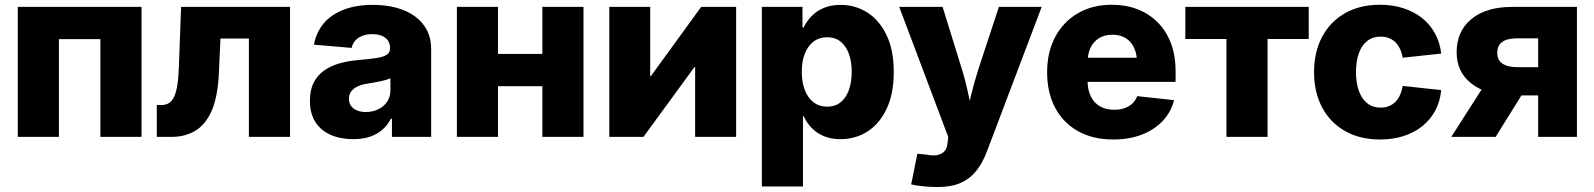

<svg xmlns="http://www.w3.org/2000/svg" viewBox="-20 -564 6569 791"><path d="M563 -535.6V0H393.6V-402.8H222.7V0H53.2V-535.6Z M626 0V-131.3H645Q663.1 -131.3 675.8 -139.2Q688.5 -147 697 -164.8Q705.6 -182.6 710.4 -212.4Q715.3 -242.2 716.8 -285.6L726.1 -535.6H1174.8V0H1005.4V-405.3H888.2L881.8 -263.7Q877.4 -166 852.3 -108.4Q827.1 -50.8 784.9 -25.4Q742.7 0 686.5 0Z M1435.5 9.3Q1383.3 9.3 1343 -8.1Q1302.7 -25.4 1279.8 -60.5Q1256.8 -95.7 1256.8 -148.9Q1256.8 -193.8 1272.7 -224.4Q1288.6 -254.9 1316.4 -274.2Q1344.2 -293.5 1380.9 -303.5Q1417.5 -313.5 1459 -316.9Q1505.4 -320.8 1533.4 -325.4Q1561.5 -330.1 1574.2 -339.1Q1586.9 -348.1 1586.9 -364.3V-366.7Q1586.9 -384.3 1578.1 -397Q1569.3 -409.7 1553 -416.5Q1536.6 -423.3 1513.7 -423.3Q1490.2 -423.3 1472.4 -416.3Q1454.6 -409.2 1443.4 -396.5Q1432.1 -383.8 1428.7 -366.7L1273.4 -379.9Q1282.2 -429.7 1312.7 -466.6Q1343.3 -503.4 1394.8 -523.7Q1446.3 -543.9 1516.6 -543.9Q1569.3 -543.9 1613.3 -532Q1657.2 -520 1689.2 -496.8Q1721.2 -473.6 1738.8 -439.9Q1756.3 -406.2 1756.3 -362.8V0H1594.7V-75.2H1590.8Q1576.2 -47.4 1554 -28.6Q1531.7 -9.8 1502.4 -0.2Q1473.1 9.3 1435.5 9.3ZM1487.3 -102.5Q1515.6 -102.5 1538.6 -113.8Q1561.5 -125 1575 -145Q1588.4 -165 1588.4 -191.4V-241.7Q1581.5 -238.3 1571 -235.1Q1560.5 -231.9 1547.9 -229.2Q1535.2 -226.6 1522 -224.4Q1508.8 -222.2 1495.6 -219.7Q1471.2 -216.3 1453.9 -208.3Q1436.5 -200.2 1427 -187.5Q1417.5 -174.8 1417.5 -156.7Q1417.5 -139.2 1426.5 -127.2Q1435.5 -115.2 1451.2 -108.9Q1466.8 -102.5 1487.3 -102.5Z M2262.7 -341.8V-209H1982.9V-341.8ZM2031.7 -535.6V0H1862.3V-535.6ZM2383.8 -535.6V0H2214.4V-535.6Z M3012.7 0H2843.8V-288.1H2841.3L2630.9 0H2490.2V-535.6H2658.7V-250H2661.1L2868.7 -535.6H3012.7Z M3118.7 204.1V-535.6H3286.1V-450.7H3291Q3302.7 -476.1 3323.2 -497.3Q3343.8 -518.6 3373.5 -531.2Q3403.3 -543.9 3443.4 -543.9Q3503.4 -543.9 3553 -512.7Q3602.5 -481.4 3632.3 -419.7Q3662.1 -357.9 3662.1 -267.6Q3662.1 -178.7 3633.3 -116.9Q3604.5 -55.2 3554.9 -22.9Q3505.4 9.3 3441.9 9.3Q3402.8 9.3 3373.3 -3.4Q3343.8 -16.1 3323.5 -37.4Q3303.2 -58.6 3291.5 -84.5H3288.1V204.1ZM3387.7 -124.5Q3419.9 -124.5 3442.4 -142.1Q3464.8 -159.7 3476.8 -191.9Q3488.8 -224.1 3488.8 -268.1Q3488.8 -311.5 3476.8 -343.5Q3464.8 -375.5 3442.4 -393.1Q3419.9 -410.6 3387.7 -410.6Q3355.5 -410.6 3332 -393.1Q3308.6 -375.5 3295.9 -343.5Q3283.2 -311.5 3283.2 -268.1Q3283.2 -224.6 3295.9 -192.4Q3308.6 -160.2 3332 -142.3Q3355.5 -124.5 3387.7 -124.5Z M3733.9 195.8 3759.3 69.3 3797.9 73.2Q3824.2 78.6 3843 74.5Q3861.8 70.3 3872.3 57.4Q3882.8 44.4 3883.8 23.4L3886.7 0.5L3684.6 -535.6H3863.3L3942.9 -278.8Q3959 -226.1 3970 -172.9Q3981 -119.6 3993.7 -61H3954.6Q3967.8 -119.6 3981 -173.1Q3994.1 -226.6 4010.7 -278.8L4095.2 -535.6H4271.5L4044.9 62.5Q4027.8 107.4 4002 139.9Q3976.1 172.4 3937.7 189.5Q3899.4 206.5 3843.8 206.5Q3814 206.5 3784.9 203.6Q3755.9 200.7 3733.9 195.8Z M4565.9 10.7Q4482.9 10.7 4421.6 -23.4Q4360.4 -57.6 4327.1 -119.9Q4293.9 -182.1 4293.9 -266.6Q4293.9 -349.1 4327.1 -411.6Q4360.4 -474.1 4420.4 -509.3Q4480.5 -544.4 4560.5 -544.4Q4618.2 -544.4 4666.3 -525.9Q4714.4 -507.3 4749.5 -471.9Q4784.7 -436.5 4804 -385.7Q4823.2 -335 4823.2 -270V-226.6H4352.5V-326.2H4743.2L4664.6 -303.7Q4664.6 -339.8 4652.6 -366.2Q4640.6 -392.6 4618.2 -406.7Q4595.7 -420.9 4563 -420.9Q4530.3 -420.9 4507.3 -406.5Q4484.4 -392.1 4472.4 -366.5Q4460.4 -340.8 4460.4 -305.7V-233.4Q4460.4 -194.3 4473.9 -167Q4487.3 -139.6 4512 -125.7Q4536.6 -111.8 4570.3 -111.8Q4593.8 -111.8 4612.8 -118.4Q4631.8 -125 4645.3 -137.7Q4658.7 -150.4 4665 -168L4816.9 -151.4Q4804.7 -102.5 4770.5 -66.2Q4736.3 -29.8 4684.3 -9.5Q4632.3 10.7 4565.9 10.7Z M5032.7 0V-403.3H4863.3V-535.6H5371.6V-403.3H5202.1V0Z M5665.5 10.7Q5582 10.7 5521 -24.2Q5460 -59.1 5426.8 -121.6Q5393.6 -184.1 5393.6 -266.6Q5393.6 -349.6 5426.8 -412.1Q5460 -474.6 5521 -509.5Q5582 -544.4 5665.5 -544.4Q5718.3 -544.4 5762.2 -530Q5806.2 -515.6 5839.1 -489.3Q5872.1 -462.9 5892.1 -426Q5912.1 -389.2 5917.5 -343.3L5758.8 -326.2Q5755.4 -346.7 5747.8 -362.5Q5740.2 -378.4 5728.8 -389.9Q5717.3 -401.4 5701.9 -407.2Q5686.5 -413.1 5668 -413.1Q5635.7 -413.1 5613 -395.5Q5590.3 -377.9 5578.4 -345.2Q5566.4 -312.5 5566.4 -267.1Q5566.4 -222.2 5578.4 -189.2Q5590.3 -156.2 5613 -138.4Q5635.7 -120.6 5668 -120.6Q5686.5 -120.6 5701.9 -126.7Q5717.3 -132.8 5728.8 -144.3Q5740.2 -155.8 5747.8 -172.6Q5755.4 -189.5 5758.8 -210L5917.5 -192.9Q5913.1 -146.5 5893.3 -109.1Q5873.5 -71.8 5840.6 -44.9Q5807.6 -18.1 5763.2 -3.7Q5718.8 10.7 5665.5 10.7Z M6476.6 0H6316.9V-406.2H6233.4Q6189.9 -406.2 6169.2 -391.6Q6148.4 -377 6148.4 -346.2Q6148.4 -316.4 6169.9 -301.8Q6191.4 -287.1 6235.8 -287.1H6382.8V-170.9H6215.3Q6105.5 -170.9 6043.2 -218.8Q5981 -266.6 5981 -348.6Q5981 -435.1 6041.7 -485.4Q6102.5 -535.6 6209.5 -535.6H6476.6ZM6141.6 0H5959L6113.8 -242.2H6292.5Z"/></svg>

Font: Inter 20pt ExtraBold
Style: Regular
Weight: 800
Version: Version 4.001;git-66647c0bb